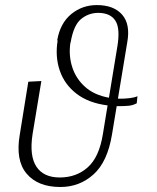

<svg xmlns="http://www.w3.org/2000/svg" viewBox="-20 -742 632 772"><path d="M532.7 -355.1 529.8 -326.7Q513.8 -318.2 497.5 -316.8Q481.2 -315.3 465.2 -315.3Q462 -315.3 460.2 -315.3Q454.5 -315.3 449.2 -315.3L430.4 -201.7Q412.3 -91.3 356 -40.7Q299.7 9.9 223 9.9Q132.1 9.9 86.8 -44Q41.5 -98 59.7 -201.7L93.8 -413.4L146.3 -416.2L110.8 -201.7Q97.7 -115.4 126.4 -71.9Q155.2 -28.4 220.2 -28.4Q286.9 -28.4 332.7 -69.1Q378.6 -109.7 393.5 -201.7L412.6 -318.2Q336.3 -327.8 288 -364.9Q239.7 -402 220.5 -457.7Q201.3 -513.5 211.6 -578.1L210.2 -581Q222.3 -649.1 266.5 -685.4Q310.7 -721.6 369.3 -721.6Q437.5 -721.6 471.2 -682.9Q505 -644.2 491.5 -571L454.2 -345.5Q459.9 -345.2 465.9 -345.2Q481.5 -345.2 500.7 -347.3Q519.9 -349.4 532.7 -355.1ZM418 -349.1 451.7 -554Q464.1 -627.1 444.1 -658.6Q424 -690 375 -690.3Q335.6 -690 305.8 -665.3Q275.9 -640.6 264.2 -572.4L262.8 -568.2Q255.7 -517.8 270.6 -471.6Q285.5 -425.4 322.3 -392.6Q359 -359.7 418 -349.1Z"/></svg>

Font: Inter UI Thin
Style: Italic
Weight: 100
Italic angle: -9.39999°
Designer: Rasmus Andersson
Foundry: rsms
Version: 3.2;8d6f07862